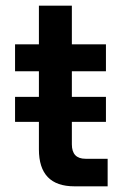

<svg xmlns="http://www.w3.org/2000/svg" viewBox="-20 -656 436 676"><path d="M359 0H242Q117 0 117 -130V-227H33V-315H117V-405H33V-500H117V-636H233V-500H353V-405H233V-315H353V-227H233V-148Q233 -97 281 -97H359Z"/></svg>

Font: Wix Madefor Text SemiBold
Style: Regular
Weight: 600
Designer: Dalton Maag Ltd
Foundry: Dalton Maag Ltd
Version: Version 3.100